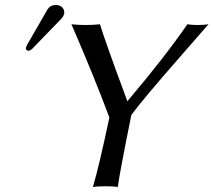

<svg xmlns="http://www.w3.org/2000/svg" viewBox="-20 -745 854 768"><path d="M202.1 -725.1Q228 -725.1 235.8 -704.1Q237.8 -696.8 236.8 -689.9Q233.9 -679.7 227.1 -671.9L108.9 -549.8Q101.1 -542.5 95.2 -542Q84.5 -542 83.5 -551.8Q83.5 -553.7 84 -555.2Q85.4 -559.6 87.9 -564.9L170.4 -708Q181.2 -724.6 202.1 -725.1ZM505.4 -285.2Q458.5 -53.7 451.2 2.9Q433.6 0 401.9 0Q370.1 0 351.6 2.9Q375 -74.7 417.5 -274.9Q359.9 -429.7 275.4 -625.5Q269.5 -639.6 265.6 -647.9Q291 -645 322.3 -645Q354 -645 379.9 -647.9Q398.9 -584.5 480.5 -364.3Q485.4 -351.1 489.3 -339.8Q638.7 -516.1 729.5 -647.9Q747.1 -645 771 -645Q793.9 -645 814 -647.9Q772.5 -600.1 703.1 -521Q548.3 -344.2 505.4 -285.2Z"/></svg>

Font: Linux Biolinum Slanted O
Style: Slanted
Weight: 400
Designer: Philipp H. Poll
Foundry: Philipp H. Poll
Version: Version 1.0.4